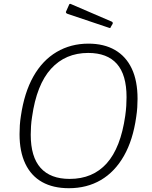

<svg xmlns="http://www.w3.org/2000/svg" viewBox="-20 -982 799 1012"><path d="M343 10Q260 10 202 -22.5Q144 -55 113.5 -119Q83 -183 83 -275Q83 -298 84.5 -321.5Q86 -345 90 -370Q108 -494 156 -579Q204 -664 278.5 -708Q353 -752 446 -752Q528 -752 586 -718.5Q644 -685 674.5 -620.5Q705 -556 705 -461Q705 -439 703.5 -415.5Q702 -392 698 -366Q681 -244 633 -160Q585 -76 511.5 -33Q438 10 343 10ZM347 -39Q469 -39 542.5 -121Q616 -203 640 -371Q644 -399 645.5 -423.5Q647 -448 647 -470Q647 -588 596 -645.5Q545 -703 445 -703Q325 -703 249 -619.5Q173 -536 149 -366Q145 -341 143.5 -317Q142 -293 142 -272Q142 -155 194 -97Q246 -39 347 -39ZM345 -959Q346 -961 348.5 -961.5Q351 -962 353 -961L569 -868Q572 -867 573.5 -864Q575 -861 574 -857L564 -840Q563 -835 560.5 -834.5Q558 -834 553 -836L336 -909Q330 -911 328 -915Q326 -919 329 -923Z"/></svg>

Font: Libre Franklin Thin ExtraLight
Style: Italic
Weight: 250
Italic angle: -8°
Version: Version 3.000